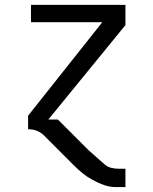

<svg xmlns="http://www.w3.org/2000/svg" viewBox="-20 -547 618 778"><path d="M105.5 -527.3H488.3V-445.3L175.8 -62.5H214.8L339.8 62.5L406.2 121.1Q425.8 136.7 460.9 136.7H488.3V210.9H445.3Q406.2 210.9 351.6 179.7Q320.3 164.1 277.3 121.1L164.1 7.8Q136.7 -23.4 93.8 -23.4V-74.2V-78.1L394.5 -457H105.5Z"/></svg>

Font: 和音 by 宁静之雨，公众号njzyshare
Style: Regular
Weight: 400
Designer: Steve Matteson
Foundry: Ascender Corporation
Version: Version 6.00;June 8, 2018;FontCreator 11.0.0.2388 32-bit